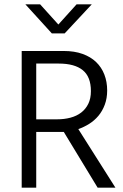

<svg xmlns="http://www.w3.org/2000/svg" viewBox="-20 -865 568 885"><path d="M80 -630H274Q323 -630 360.5 -616.5Q398 -603 423 -579Q448 -555 461 -521.5Q474 -488 474 -448Q474 -412 463 -382.5Q452 -353 433.5 -331Q415 -309 391 -294Q367 -279 341 -270L512 0H430L274 -257H147V0H80ZM147 -315H243Q276 -315 304.5 -322.5Q333 -330 354 -346Q375 -362 387 -386.5Q399 -411 399 -445Q399 -511 361.5 -541.5Q324 -572 251 -572H147ZM97 -845H165L249 -752L333 -845H403L278 -711H219Z"/></svg>

Font: Mukta Light
Style: Regular
Weight: 300
Designer: Girish Dalvi and Yashodeep Gholap
Foundry: Ek Type
Version: Version 2.538;PS 1.002;hotconv 16.6.51;makeotf.lib2.5.65220;